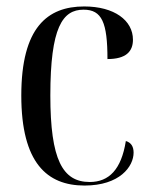

<svg xmlns="http://www.w3.org/2000/svg" viewBox="-20 -565 465 595"><path d="M242 10C351 10 394 -49 394 -92C394 -110 387 -123 370 -128C356 -40 318 -1 258 -1C174 -1 136 -70 136 -269C136 -481 174 -535 239 -535C296 -535 313 -495 313 -382C370 -382 392 -405 392 -442C392 -502 334 -545 241 -545C127 -545 46 -480 46 -269C46 -60 126 10 242 10Z"/></svg>

Font: Noto Serif Display Condensed
Style: Regular
Weight: 400
Width: 3
Designer: Monotype Design Team
Foundry: Monotype Imaging Inc.
Version: Version 2.009